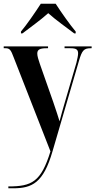

<svg xmlns="http://www.w3.org/2000/svg" viewBox="-21 -786 514 1035"><path d="M92 -616V-606H100C139 -636 197 -677 239 -715C281 -677 340 -636 379 -606H387V-616C355 -654 308 -721 279 -766H199C170 -721 124 -654 92 -616ZM24 219V229H50C152 229 213 200 262 30L405 -459C421 -514 431 -526 468 -526H473V-536H327V-526H359C391 -526 400 -518 400 -498C400 -487 396 -469 391 -448L327 -229C317 -196 308 -162 300 -132C293 -156 283 -186 266 -236L194 -441C186 -464 180 -484 180 -497C180 -517 191 -526 230 -526H238V-536H-1V-526H9C32 -526 38 -516 53 -476L251 30C200 195 150 219 24 219Z"/></svg>

Font: Noto Serif Display ExtraCondensed
Style: Bold
Weight: 700
Width: 2
Designer: Monotype Design Team
Foundry: Monotype Imaging Inc.
Version: Version 2.009